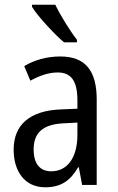

<svg xmlns="http://www.w3.org/2000/svg" viewBox="-20 -786 500 816"><path d="M215 -766H116V-757C141 -716 211 -641 252 -606H307V-617C278 -654 237 -720 215 -766ZM236 -546C179 -546 126 -531 83 -505L109 -443C149 -465 187 -478 225 -478C282 -478 309 -443 309 -359V-324L239 -321C107 -316 38 -256 38 -150C38 -58 85 10 172 10C239 10 279 -18 312 -75H315L329 0H391V-363C391 -483 345 -546 236 -546ZM252 -262 309 -265V-213C309 -113 264 -58 198 -58C152 -58 123 -87 123 -151C123 -220 160 -258 252 -262Z"/></svg>

Font: Noto Sans Gujarati UI Condensed
Style: Regular
Weight: 400
Width: 3
Designer: Jelle Bosma - Monotype Design Team, Universal Thirst
Foundry: Monotype Imaging Inc.
Version: Version 2.106